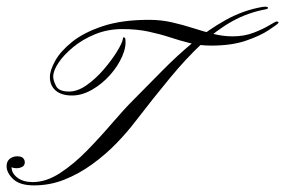

<svg xmlns="http://www.w3.org/2000/svg" viewBox="-90 -560 863 581"><path d="M361 -500Q397 -500 430 -492.5Q463 -485 494 -475Q525 -465 555 -457.5Q585 -450 614 -450Q649 -450 677.5 -461Q706 -472 725 -483.5Q744 -495 747 -495Q751 -495 752.5 -493Q754 -491 749 -487Q747 -485 722.5 -468.5Q698 -452 654.5 -437Q611 -422 549 -422Q515 -422 485 -429.5Q455 -437 424.5 -447Q394 -457 359 -464.5Q324 -472 280 -472Q236 -472 198 -456.5Q160 -441 131.5 -417.5Q103 -394 87 -370Q71 -346 71 -328Q71 -317 79.5 -300Q88 -283 119 -283Q145 -283 172.5 -302.5Q200 -322 224 -350Q248 -378 264 -404Q280 -430 282 -443Q282 -447 284 -447Q286 -447 287.5 -445.5Q289 -444 289 -444Q293 -420 280 -390Q267 -360 243 -333Q219 -306 188.5 -288.5Q158 -271 128 -271Q96 -271 78.5 -286Q61 -301 61 -327Q61 -347 77 -376Q93 -405 128.5 -433.5Q164 -462 221.5 -481Q279 -500 361 -500ZM13 1Q-30 1 -50 -18Q-70 -37 -70 -57Q-70 -72 -60.5 -79.5Q-51 -87 -38 -87Q-25 -87 -20 -81.5Q-15 -76 -15 -69Q-15 -59 -23 -55Q-31 -51 -39 -51Q-46 -51 -49.5 -52Q-53 -53 -55 -54Q-55 -36 -37.5 -22.5Q-20 -9 9 -9Q50 -9 92 -36.5Q134 -64 173.5 -104.5Q213 -145 249 -187Q285 -229 314 -258Q355 -299 399 -344Q443 -389 491.5 -429.5Q540 -470 593 -499.5Q646 -529 704 -539Q718 -541 720.5 -537.5Q723 -534 715 -532Q660 -522 612.5 -495.5Q565 -469 519.5 -426.5Q474 -384 425.5 -325.5Q377 -267 320 -193Q295 -160 262 -126Q229 -92 189 -63Q149 -34 105 -16.5Q61 1 13 1Z"/></svg>

Font: Kapakana
Style: Regular
Weight: 400
Designer: Kousuke Nagai
Version: Version 1.002